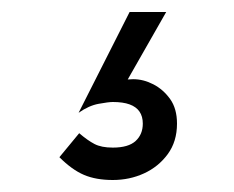

<svg xmlns="http://www.w3.org/2000/svg" viewBox="-20 -80 390 320"><path d="M196 -60 111 108 192 54 257 -60ZM275 126Q275 101 263.5 85Q252 69 235.5 60.5Q219 52 202 52Q192 52 181.5 54Q171 56 151 68L111 108Q128 96 144.5 93Q161 90 168 90Q185 90 196 94Q207 98 212.5 106Q218 114 218 126ZM275 126H218Q218 144 206 155Q194 166 168 166Q149 166 137.5 160Q126 154 112 142L79 182Q100 203 120 211.5Q140 220 168 220Q196 220 220 209Q244 198 259.5 177Q275 156 275 126Z"/></svg>

Font: Jost* Book
Style: Regular
Weight: 400
Version: Version 3.000